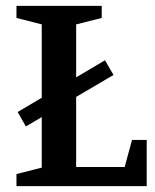

<svg xmlns="http://www.w3.org/2000/svg" viewBox="-20 -633 527 653"><path d="M68 -203 40 -252 337 -428 366 -378ZM36 0V-41L122 -63V-550L36 -572V-613H326V-572L239 -550V-65H404L429 -157H479V0Z"/></svg>

Font: Manuale SemiBold
Style: Regular
Weight: 600
Version: Version 1.002